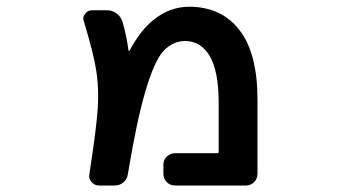

<svg xmlns="http://www.w3.org/2000/svg" viewBox="-20 -579 1040 580"><path d="M508.8 -18.6Q494.1 -18.6 483.9 -28.8Q473.6 -39.1 473.6 -53.7V-82Q473.6 -95.7 483.9 -106Q494.1 -116.2 508.8 -116.2H636.7Q640.6 -116.2 640.6 -121.1V-268.6Q640.6 -364.3 613.3 -410.2Q585.9 -455.1 540 -455.1Q502 -455.1 473.6 -424.8Q445.3 -393.6 418 -298.8Q392.6 -211.9 366.2 -52.7Q364.3 -38.1 353 -28.3Q341.8 -18.6 326.2 -18.6H279.3Q265.6 -18.6 256.3 -29.3Q247.1 -40 250 -52.7Q272.5 -199.2 275.4 -254.9Q276.4 -272.5 276.4 -290Q276.4 -331.1 270.5 -367.2Q263.7 -413.1 233.4 -514.6Q231.4 -518.6 231.4 -522.5Q231.4 -530.3 237.3 -537.1Q244.1 -547.9 257.8 -547.9H303.7Q319.3 -547.9 332 -538.6Q344.7 -529.3 349.6 -514.6Q362.3 -471.7 368.2 -426.8Q368.2 -425.8 369.1 -425.3Q370.1 -424.8 371.1 -425.8Q404.3 -487.3 443.4 -518.6Q492.2 -558.6 551.8 -558.6Q649.4 -558.6 704.1 -487.3Q757.8 -417 757.8 -278.3V-53.7Q757.8 -39.1 747.6 -28.8Q737.3 -18.6 722.7 -18.6Z"/></svg>

Font: Rounded-L Mgen+ 1m medium
Style: Regular
Weight: 500
Designer: [Source Han Sans]
Ryoko NISHIZUKA  (kana & ideographs); Paul D. Hunt (Latin, Greek & Cyrillic); Wenlong ZHANG  (bopomofo
Version: Version 1.059.20150602